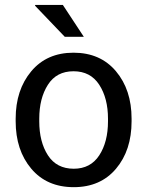

<svg xmlns="http://www.w3.org/2000/svg" viewBox="-20 -753 601 783"><path d="M43.9 0ZM43.9 -269Q43.9 -386.2 107.4 -462.2Q170.9 -538.1 279.8 -538.1Q389.2 -538.1 452.9 -462.4Q516.6 -386.7 516.6 -269V-258.3Q516.6 -140.1 453.1 -64.9Q389.6 10.3 280.8 10.3Q170.9 10.3 107.4 -65.2Q43.9 -140.6 43.9 -258.3ZM140.1 -258.3Q140.1 -174.3 175.5 -119.6Q210.9 -64.9 280.8 -64.9Q349.1 -64.9 384.8 -119.6Q420.4 -174.3 420.4 -258.3V-269Q420.4 -352.1 384.8 -407.2Q349.1 -462.4 279.8 -462.4Q210.4 -462.4 175.3 -407.2Q140.1 -352.1 140.1 -269ZM321.8 -603H244.1L122.6 -730L124 -732.9H236.3Z"/></svg>

Font: TypoPRO Roboto Slab
Style: Regular
Weight: 400
Designer: Google
Version: Version 1.100263; 2013; ttfautohint (v0.94.20-1c74) -l 8 -r 